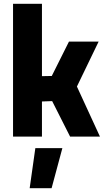

<svg xmlns="http://www.w3.org/2000/svg" viewBox="-20 -723 558 1016"><path d="M137 273 167 61H310L253 273ZM49 0V-703H202V-320L254 -321L345 -503H502L387 -265L509 0H351L256 -188L202 -186V0Z"/></svg>

Font: Cairo ExtraBold
Style: Regular
Weight: 800
Designer: Mohamed Gaber, Accademia di Belle Arti di Urbino
Foundry: Kief Type Foundry, Accademia di Belle Arti di Urbino
Version: Version 3.117